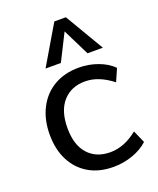

<svg xmlns="http://www.w3.org/2000/svg" viewBox="-144 -860 785 954"><g transform="rotate(-20 248.5 -383.0)"><path d="M291 7Q215 7 160.5 -25Q106 -57 76 -115Q46 -173 46 -252Q46 -330 76.5 -390Q107 -450 163 -483Q219 -516 295 -516Q347 -516 395 -498.5Q443 -481 474 -450L445 -384Q409 -412 373.5 -426.5Q338 -441 300 -441Q227 -441 183.5 -392Q140 -343 140 -252Q140 -163 183 -115Q226 -67 301 -67Q337 -67 373 -81Q409 -95 445 -124L474 -58Q442 -28 393 -10.5Q344 7 291 7ZM220 -568H139L260 -773H321L442 -568H361L291 -709Z"/></g></svg>

Font: Muli Medium
Style: Regular
Weight: 500
Designer: Vernon Adams
Foundry: Vernon Adams
Version: Version 2.100; ttfautohint (v1.8.1.43-b0c9)